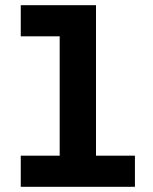

<svg xmlns="http://www.w3.org/2000/svg" viewBox="-20 -720 590 740"><path d="M500 0H60V-120H210V-580H60V-700H350V-120H500Z"/></svg>

Font: Squares Bold
Style: Regular
Weight: 400
Designer: Typetype
Foundry: Typetype
Version: Version 001.000